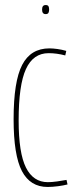

<svg xmlns="http://www.w3.org/2000/svg" viewBox="-20 -732 307 762"><path d="M34 -259Q34 -409 68 -474.5Q102 -540 176 -540Q190 -540 208 -537.5Q226 -535 243 -530L239 -512Q205 -521 173 -521Q112 -521 83 -458Q54 -395 54 -254Q54 -125 83 -67Q112 -9 170 -9Q185 -9 207 -12Q229 -15 244 -18L248 0Q233 4 210.5 7Q188 10 169 10Q100 10 67 -53Q34 -116 34 -259ZM161 -676Q147 -676 147 -694Q147 -712 161 -712Q170 -712 172.5 -707Q175 -702 175 -694Q175 -687 172.5 -681.5Q170 -676 161 -676Z"/></svg>

Font: Georama Condensed Thin
Style: Regular
Weight: 100
Width: 3
Designer: Jean-Baptiste Levee
Foundry: Production Type
Version: Version 1.000